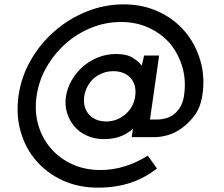

<svg xmlns="http://www.w3.org/2000/svg" viewBox="-20 -630 1030 882"><path d="M367 -188Q371 -213 382.5 -234Q394 -255 412 -271Q430 -286 452.5 -294.5Q475 -303 501 -303Q525 -303 544.5 -295.5Q564 -288 577 -275Q592 -260 598.5 -237.5Q605 -215 601 -188Q598 -164 586.5 -142.5Q575 -121 557 -106Q539 -90 516.5 -81Q494 -72 468 -72Q446 -72 427.5 -78.5Q409 -85 396 -97Q378 -113 370.5 -136.5Q363 -160 367 -188ZM909 -188Q923 -276 900 -353Q877 -430 828 -487Q779 -544 707 -577Q635 -610 548 -610Q460 -610 378 -577Q296 -544 231 -487Q165 -430 121 -353Q77 -276 65 -189Q53 -102 75 -25Q97 52 147 109Q196 166 268.5 199Q341 232 429 232Q512 232 578.5 210Q645 188 701 144Q690 129 680 114.5Q670 100 659 85Q610 116 555 133.5Q500 151 441 151Q370 151 312 124.5Q254 98 214 52Q174 6 156 -55.5Q138 -117 148 -188Q158 -259 193.5 -321Q229 -383 282 -430Q334 -476 399.5 -502.5Q465 -529 536 -529Q606 -529 663.5 -502.5Q721 -476 761 -430Q800 -383 818 -321Q836 -259 825 -188Q820 -158 807.5 -137.5Q795 -117 779 -105Q762 -92 742 -86.5Q722 -81 702 -81H669L711 -375H642Q639 -361 636 -349Q633 -337 631 -328Q621 -344 592.5 -363Q564 -382 512 -382Q470 -382 431 -366.5Q392 -351 361 -324Q330 -297 309.5 -261.5Q289 -226 283 -187Q277 -147 288 -111.5Q299 -76 322 -49Q345 -22 380 -6.5Q415 9 457 9Q509 9 544 -8Q579 -25 591 -40Q590 -35 589.5 -30Q589 -25 588 -20L585 0H691Q718 0 751.5 -9.5Q785 -19 816 -42Q847 -64 873.5 -99.5Q900 -135 909 -188Z"/></svg>

Font: Josefin Slab Thin
Style: Italic
Weight: 100
Italic angle: -12°
Designer: Santiago Orozco
Foundry: Typemade
Version: Version 2.000